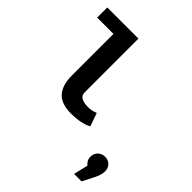

<svg xmlns="http://www.w3.org/2000/svg" viewBox="-272 -933 1447 1447"><g transform="rotate(45 451.0 -210.0)"><path d="M40 -634V-742H372V-167Q372 -108 470 -108Q507 -108 546 -124L583 -18Q519 17 412.5 17Q306 17 260 -36.5Q214 -90 214 -187V-634ZM879 225 830 322H750L777 207Q745 180 745 145Q745 110 767.5 87.5Q790 65 824 65Q858 65 880 87Q902 109 902 144Q902 179 879 225Z"/></g></svg>

Font: Fix15 Mono
Style: Bold
Weight: 700
Designer: Carrois Corporate & Edenspiekermann AG
Foundry: Carrois Corporate GbR & Edenspiekermann AG
Version: Version 3.206